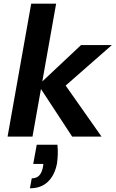

<svg xmlns="http://www.w3.org/2000/svg" viewBox="-20 -740 628 1040"><path d="M371 0 188 -279 419 -496H586L302 -247L310 -313L530 0ZM21 0 149 -720H284L156 0ZM142 280 152 226Q178 226 192.5 210.5Q207 195 213 163L215 148H160L179 44H291Q294 71 293 96Q292 121 289 144Q277 208 240 244Q203 280 142 280Z"/></svg>

Font: DM Sans 24pt
Style: Bold Italic
Weight: 700
Italic angle: -10°
Designer: Colophon Foundry, Jonny Pinhorn
Foundry: Colophon Foundry
Version: Version 4.004;gftools[0.9.30]